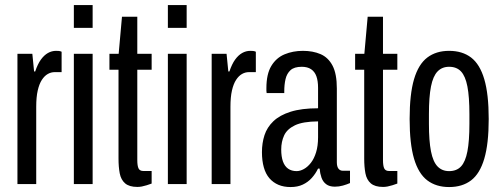

<svg xmlns="http://www.w3.org/2000/svg" viewBox="-20 -744 2031 776"><path d="M50.5 0V-526.5H110.7L117.8 -455.1H122.2Q132.2 -484.9 145.1 -502.9Q158.1 -520.9 173.6 -529.7Q189.1 -538.5 206.6 -538.5Q212.7 -538.5 218.1 -538Q223.4 -537.5 229 -534.9V-452.5H201.3Q186.2 -452.5 173 -444.9Q159.8 -437.4 149.2 -421.2Q138.6 -404.9 132.5 -378.3Q126.4 -351.6 126.4 -312.8V0Z M278.5 -631.3V-723.5H354.4V-631.3ZM278.5 0V-526.5H354.4V0Z M535.1 11.5Q502.4 11.5 485.6 -3Q468.9 -17.5 463.9 -43.5Q459 -69.5 459 -103.1V-462.1H422.3V-526.5H459.6L473 -676.3H534.9V-526.5H592.9V-462.1H534.9V-97.2Q534.9 -73.9 539.9 -63.4Q544.9 -52.9 559.4 -52.9H592.9V-2.1Q583.6 1.5 573.1 4.7Q562.6 8 553.2 9.8Q543.8 11.5 535.1 11.5Z M658.5 -631.3V-723.5H734.4V-631.3ZM658.5 0V-526.5H734.4V0Z M835.5 0V-526.5H895.7L902.8 -455.1H907.2Q917.2 -484.9 930.1 -502.9Q943.1 -520.9 958.6 -529.7Q974.1 -538.5 991.6 -538.5Q997.7 -538.5 1003.1 -538Q1008.4 -537.5 1014 -534.9V-452.5H986.3Q971.2 -452.5 958 -444.9Q944.8 -437.4 934.2 -421.2Q923.6 -404.9 917.5 -378.3Q911.4 -351.6 911.4 -312.8V0Z M1154.4 12Q1126.8 12 1105.5 3Q1084.2 -6 1068.9 -23.5Q1053.7 -41.1 1046.2 -67.9Q1038.7 -94.6 1038.7 -129.2Q1038.7 -165.9 1049 -197.7Q1059.4 -229.5 1084.9 -254Q1110.5 -278.5 1154.6 -292.4Q1198.8 -306.4 1265.5 -306.4V-388.9Q1265.5 -416.9 1258.8 -435.6Q1252.1 -454.3 1237.4 -464.2Q1222.6 -474.1 1199.6 -474.1Q1169.2 -474.1 1154.2 -460.4Q1139.2 -446.6 1134.1 -424.5Q1128.9 -402.4 1128.9 -374.9V-367.8H1057.7Q1056.7 -372.3 1056.7 -377Q1056.7 -381.8 1056.7 -387.7Q1056.7 -444.6 1076.5 -477.4Q1096.3 -510.3 1130 -524.4Q1163.8 -538.5 1204.3 -538.5Q1244.6 -538.5 1275.6 -525.2Q1306.6 -511.8 1324 -478.8Q1341.4 -445.8 1341.4 -386.2V-88.2Q1341.4 -70.9 1347.9 -62.4Q1354.4 -53.9 1365.6 -53.9H1394.6V-4.1Q1381.9 1.5 1365.9 6Q1350 10.5 1333.3 10.5Q1311.6 10.5 1298.4 0.6Q1285.2 -9.3 1279.3 -26.2Q1273.4 -43.1 1271.8 -62.6H1265.4Q1255.4 -41.8 1240.1 -24.8Q1224.9 -7.9 1203.9 2Q1182.9 12 1154.4 12ZM1178.7 -52.4Q1193.1 -52.4 1208.3 -60.9Q1223.5 -69.3 1236.5 -85.9Q1249.5 -102.5 1257.5 -128.4Q1265.5 -154.3 1265.5 -189.2V-253.4Q1204 -252.9 1172.1 -237.6Q1140.2 -222.2 1128.4 -196.8Q1116.6 -171.3 1116.6 -139.7Q1116.6 -111.1 1123.5 -91.6Q1130.4 -72.2 1144.4 -62.3Q1158.5 -52.4 1178.7 -52.4Z M1528.1 11.5Q1495.4 11.5 1478.6 -3Q1461.9 -17.5 1456.9 -43.5Q1452 -69.5 1452 -103.1V-462.1H1415.3V-526.5H1452.6L1466 -676.3H1527.9V-526.5H1585.9V-462.1H1527.9V-97.2Q1527.9 -73.9 1532.9 -63.4Q1537.9 -52.9 1552.4 -52.9H1585.9V-2.1Q1576.6 1.5 1566.1 4.7Q1555.6 8 1546.2 9.8Q1536.8 11.5 1528.1 11.5Z M1795.1 12Q1742.7 12 1707 -15Q1671.3 -42.1 1653.4 -102.6Q1635.6 -163.2 1635.6 -263Q1635.6 -363.4 1653.4 -423.9Q1671.3 -484.4 1707 -511.5Q1742.7 -538.5 1795.1 -538.5Q1848.5 -538.5 1884 -511.5Q1919.5 -484.4 1937.3 -423.9Q1955.2 -363.4 1955.2 -263Q1955.2 -163.2 1937.3 -102.6Q1919.5 -42.1 1884 -15Q1848.5 12 1795.1 12ZM1795.1 -52.4Q1825.6 -52.4 1843.3 -71.3Q1861 -90.2 1869.1 -132.3Q1877.2 -174.4 1877.2 -243.4V-282.6Q1877.2 -352.6 1869.1 -394.5Q1861 -436.3 1843.3 -455.2Q1825.6 -474.1 1795.1 -474.1Q1766.6 -474.1 1748.4 -455.2Q1730.2 -436.3 1721.9 -394.5Q1713.6 -352.6 1713.6 -282.6V-243.4Q1713.6 -174.4 1721.9 -132.3Q1730.2 -90.2 1748.4 -71.3Q1766.6 -52.4 1795.1 -52.4Z"/></svg>

Font: Archivo SemiBold ExtraCondensed
Style: Regular
Weight: 600
Width: 2
Version: Version 2.001